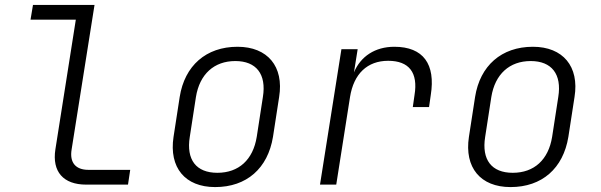

<svg xmlns="http://www.w3.org/2000/svg" viewBox="-20 -750 2440 780"><path d="M330 0H500L509 -60H339C287 -60 262 -90 271 -143L364 -730H114L104 -670H288L205 -143C191 -53 237 0 330 0Z M854 10C982 10 1068 -66 1089 -194L1114 -356C1134 -480 1067 -560 945 -560C817 -560 730 -483 710 -356L685 -194C666 -69 732 10 854 10ZM863 -48C777 -48 736 -101 751 -194L776 -356C791 -449 850 -502 936 -502C1021 -502 1063 -449 1048 -356L1023 -194C1008 -101 950 -48 863 -48Z M1280 0H1346L1402 -356C1417 -450 1472 -503 1557 -503C1642 -503 1679 -455 1664 -364L1657 -315H1723L1730 -364C1750 -489 1700 -560 1582 -560C1504 -560 1445 -521 1418 -456L1433 -550H1367Z M2054 10C2182 10 2268 -66 2289 -194L2314 -356C2334 -480 2267 -560 2145 -560C2017 -560 1930 -483 1910 -356L1885 -194C1866 -69 1932 10 2054 10ZM2063 -48C1977 -48 1936 -101 1951 -194L1976 -356C1991 -449 2050 -502 2136 -502C2221 -502 2263 -449 2248 -356L2223 -194C2208 -101 2150 -48 2063 -48Z"/></svg>

Font: JetBrains Mono ExtraLight
Style: Italic
Weight: 240
Italic angle: -9°
Monospace: yes
Designer: Philipp Nurullin, Konstantin Bulenkov
Foundry: JetBrains
Version: Version 2.305